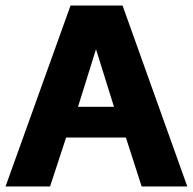

<svg xmlns="http://www.w3.org/2000/svg" viewBox="-22 -674 697 694"><path d="M325 -496 390 -288H260ZM655 0 421 -654H233L-2 0H159L217 -177H433L490 0Z"/></svg>

Font: Falling Sky
Style: ExBd
Weight: 400
Designer: Paul D. Hunt
Foundry: Adobe Systems Incorporated
Version: Version 1.02